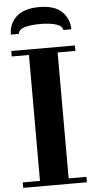

<svg xmlns="http://www.w3.org/2000/svg" viewBox="-64 -1018 513 1054"><g transform="rotate(-5 193.0 -490.5)"><path d="M115 -15V-754H273V-15ZM20 0V-30H371V0ZM20 -724V-754H371V-724ZM26 -844Q26 -905 68.5 -943Q111.1 -981 192.9 -981Q278 -981 318.5 -941.5Q359 -902 359 -844H315Q313 -866.7 278.5 -877.3Q244 -888 191 -888Q139 -888 105.5 -878Q72 -868.1 70 -844Z"/></g></svg>

Font: Libre Bodoni
Style: Regular
Weight: 400
Designer: Pablo Impallari, Rodrigo Fuenzalida
Foundry: Impallari Type
Version: Version 2.005;gftools[0.9.23]